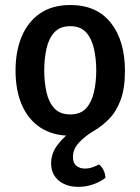

<svg xmlns="http://www.w3.org/2000/svg" viewBox="-20 -528 560 766"><path d="M42 -246.5Q42 -324 66.8 -382.8Q91.5 -441.5 140.2 -474.8Q189 -508 260.5 -508Q366 -508 422.2 -436.8Q478.5 -365.5 478.5 -245Q478.5 -175 461.2 -129Q444 -83 415.5 -53.8Q387 -24.5 353 -5Q321 14 296 40Q271 66 271 98Q271 122.5 284.8 133.5Q298.5 144.5 318.5 144.5Q334.5 144.5 349.5 139.2Q364.5 134 375.5 128Q385.5 136.5 392.8 150.5Q400 164.5 400.5 181.5Q383 196 353.8 206.8Q324.5 217.5 293 217.5Q245 217.5 214.5 192.5Q184 167.5 184 123.5Q184 83 210.5 48.8Q237 14.5 273 -9.5L282.5 12.5Q278 12.5 272.5 13Q267 13.5 261.5 13.5Q191 13.5 142 -18.5Q93 -50.5 67.5 -108.8Q42 -167 42 -246.5ZM156.5 -247Q156.5 -201.5 165.2 -161.2Q174 -121 196.5 -96.2Q219 -71.5 260.5 -71.5Q301.5 -71.5 323.8 -96.2Q346 -121 355 -161.2Q364 -201.5 364 -247Q364 -292.5 355 -333Q346 -373.5 323.8 -398.5Q301.5 -423.5 260.5 -423.5Q219 -423.5 196.5 -398.5Q174 -373.5 165.2 -333Q156.5 -292.5 156.5 -247Z"/></svg>

Font: Signika Negative Medium
Style: Regular
Weight: 500
Designer: Anna Giedry
Foundry: Anna Giedry
Version: Version 2.001